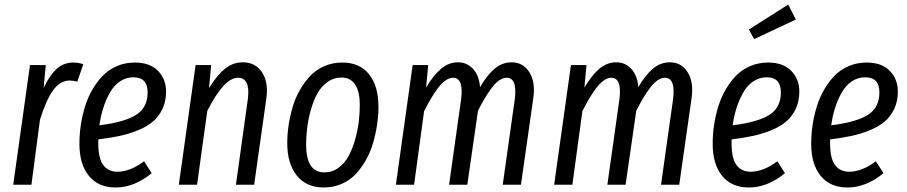

<svg xmlns="http://www.w3.org/2000/svg" viewBox="-20 -812 3985 844"><path d="M303.2 -537.1Q323.2 -537.1 346.2 -529.8L319.8 -453.1Q301.3 -458 286.1 -458Q244.1 -458 213.1 -414.6Q182.1 -371.1 155.8 -286.1L118.2 0H38.1L111.8 -525.9H181.2L171.9 -425.8Q198.2 -481.4 229 -509.3Q259.8 -537.1 303.2 -537.1Z M710 -409.2Q710 -366.7 694.1 -333.3Q678.2 -299.8 652.1 -277.6Q626 -255.4 586.2 -239.3Q546.4 -223.1 505.4 -214.4Q464.4 -205.6 412.1 -199.2V-182.1Q412.1 -115.2 434.1 -86.2Q456.1 -57.1 496.1 -57.1Q551.8 -57.1 613.3 -103L647 -50.8Q570.3 12.2 488.3 12.2Q412.6 12.2 370.8 -38.8Q329.1 -89.8 329.1 -180.2Q329.1 -221.2 335.2 -262.2Q341.3 -303.2 353.8 -343.8Q366.2 -384.3 386.5 -418.9Q406.7 -453.6 432.9 -480.2Q459 -506.8 495.1 -522Q531.2 -537.1 573.2 -537.1Q638.7 -537.1 674.3 -500.7Q710 -464.4 710 -409.2ZM566.9 -472.2Q534.2 -472.2 507.6 -454.3Q481 -436.5 463.4 -405.3Q445.8 -374 434.3 -338.4Q422.9 -302.7 417 -261.2Q527.3 -274.9 578.1 -306.9Q628.9 -338.9 628.9 -405.8Q628.9 -472.2 566.9 -472.2Z M1047.9 -538.1Q1102.5 -538.1 1131.6 -494.6Q1160.6 -451.2 1150.9 -379.9L1097.2 0H1017.1L1069.8 -378.9Q1080.6 -470.2 1025.9 -470.2Q964.8 -470.2 891.1 -324.2L846.2 0H766.1L839.8 -525.9H908.2L898.9 -424.8Q932.6 -480 967.8 -509Q1002.9 -538.1 1047.9 -538.1Z M1402.8 12.2Q1326.7 12.2 1284.7 -40.3Q1242.7 -92.8 1242.7 -183.1Q1242.7 -221.2 1248.5 -260.7Q1254.4 -300.3 1266.1 -340.6Q1277.8 -380.9 1297.9 -415.8Q1317.9 -450.7 1343.5 -478Q1369.1 -505.4 1405.5 -521.2Q1441.9 -537.1 1484.4 -537.1Q1561 -537.1 1602.3 -485.6Q1643.6 -434.1 1643.6 -342.8Q1643.6 -305.2 1637.9 -266.1Q1632.3 -227.1 1620.8 -186.5Q1609.4 -146 1589.8 -110.8Q1570.3 -75.7 1544.7 -47.9Q1519 -20 1482.4 -3.9Q1445.8 12.2 1402.8 12.2ZM1405.8 -54.2Q1440.4 -54.2 1468.3 -74.7Q1496.1 -95.2 1512.9 -127Q1529.8 -158.7 1541.3 -199.5Q1552.7 -240.2 1557.1 -277.6Q1561.5 -314.9 1561.5 -350.1Q1561.5 -410.6 1540.8 -440.9Q1520 -471.2 1481.4 -471.2Q1446.3 -471.2 1418.5 -450.7Q1390.6 -430.2 1373.8 -398.7Q1356.9 -367.2 1345.7 -326.4Q1334.5 -285.6 1330.1 -248.5Q1325.7 -211.4 1325.7 -175.8Q1325.7 -54.2 1405.8 -54.2Z M2229 -538.1Q2279.3 -538.1 2306.9 -494.6Q2334.5 -451.2 2324.2 -379.9L2270 0H2189.9L2243.2 -377.9Q2254.4 -470.2 2207 -470.2Q2190.9 -470.2 2174.1 -458.5Q2157.2 -446.8 2140.9 -424.8Q2124.5 -402.8 2110.6 -379.4Q2096.7 -356 2081.1 -325.2L2034.2 0H1954.1L2007.3 -377.9Q2018.6 -470.2 1971.2 -470.2Q1955.1 -470.2 1938 -458Q1920.9 -445.8 1904.3 -423.6Q1887.7 -401.4 1873.8 -377.7Q1859.9 -354 1844.2 -323.2L1800.3 0H1720.2L1793.9 -525.9H1862.3L1853 -426.8Q1884.3 -480 1918 -509Q1951.7 -538.1 1993.2 -538.1Q2032.7 -538.1 2059.3 -509.3Q2085.9 -480.5 2090.3 -429.2Q2122.1 -483.4 2155 -510.7Q2188 -538.1 2229 -538.1Z M2924.8 -538.1Q2975.1 -538.1 3002.7 -494.6Q3030.3 -451.2 3020 -379.9L2965.8 0H2885.7L2939 -377.9Q2950.2 -470.2 2902.8 -470.2Q2886.7 -470.2 2869.9 -458.5Q2853 -446.8 2836.7 -424.8Q2820.3 -402.8 2806.4 -379.4Q2792.5 -356 2776.9 -325.2L2730 0H2649.9L2703.1 -377.9Q2714.4 -470.2 2667 -470.2Q2650.9 -470.2 2633.8 -458Q2616.7 -445.8 2600.1 -423.6Q2583.5 -401.4 2569.6 -377.7Q2555.7 -354 2540 -323.2L2496.1 0H2416L2489.7 -525.9H2558.1L2548.8 -426.8Q2580.1 -480 2613.8 -509Q2647.5 -538.1 2689 -538.1Q2728.5 -538.1 2755.1 -509.3Q2781.7 -480.5 2786.1 -429.2Q2817.9 -483.4 2850.8 -510.7Q2883.8 -538.1 2924.8 -538.1Z M3478.5 -726.1 3294.9 -640.1 3272 -682.1 3444.8 -792ZM3493.7 -409.2Q3493.7 -366.7 3477.8 -333.3Q3461.9 -299.8 3435.8 -277.6Q3409.7 -255.4 3369.9 -239.3Q3330.1 -223.1 3289.1 -214.4Q3248 -205.6 3195.8 -199.2V-182.1Q3195.8 -115.2 3217.8 -86.2Q3239.7 -57.1 3279.8 -57.1Q3335.4 -57.1 3397 -103L3430.7 -50.8Q3354 12.2 3272 12.2Q3196.3 12.2 3154.5 -38.8Q3112.8 -89.8 3112.8 -180.2Q3112.8 -221.2 3118.9 -262.2Q3125 -303.2 3137.5 -343.8Q3149.9 -384.3 3170.2 -418.9Q3190.4 -453.6 3216.6 -480.2Q3242.7 -506.8 3278.8 -522Q3314.9 -537.1 3356.9 -537.1Q3422.4 -537.1 3458 -500.7Q3493.7 -464.4 3493.7 -409.2ZM3350.6 -472.2Q3317.9 -472.2 3291.3 -454.3Q3264.6 -436.5 3247.1 -405.3Q3229.5 -374 3218 -338.4Q3206.5 -302.7 3200.7 -261.2Q3311 -274.9 3361.8 -306.9Q3412.6 -338.9 3412.6 -405.8Q3412.6 -472.2 3350.6 -472.2Z M3926.8 -409.2Q3926.8 -366.7 3910.9 -333.3Q3895 -299.8 3868.9 -277.6Q3842.8 -255.4 3803 -239.3Q3763.2 -223.1 3722.2 -214.4Q3681.2 -205.6 3628.9 -199.2V-182.1Q3628.9 -115.2 3650.9 -86.2Q3672.9 -57.1 3712.9 -57.1Q3768.6 -57.1 3830.1 -103L3863.8 -50.8Q3787.1 12.2 3705.1 12.2Q3629.4 12.2 3587.6 -38.8Q3545.9 -89.8 3545.9 -180.2Q3545.9 -221.2 3552 -262.2Q3558.1 -303.2 3570.6 -343.8Q3583 -384.3 3603.3 -418.9Q3623.5 -453.6 3649.7 -480.2Q3675.8 -506.8 3711.9 -522Q3748 -537.1 3790 -537.1Q3855.5 -537.1 3891.1 -500.7Q3926.8 -464.4 3926.8 -409.2ZM3783.7 -472.2Q3751 -472.2 3724.4 -454.3Q3697.8 -436.5 3680.2 -405.3Q3662.6 -374 3651.1 -338.4Q3639.6 -302.7 3633.8 -261.2Q3744.1 -274.9 3794.9 -306.9Q3845.7 -338.9 3845.7 -405.8Q3845.7 -472.2 3783.7 -472.2Z"/></svg>

Font: Fira Sans Compressed Book
Style: Italic
Weight: 350
Width: 3
Italic angle: -8°
Designer: Carrois Corporate & Edenspiekermann AG
Foundry: Carrois Corporate GbR & Edenspiekermann AG
Version: Version 4.203;PS 004.203;hotconv 1.0.88;makeotf.lib2.5.64775